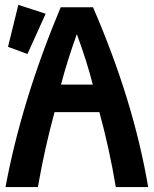

<svg xmlns="http://www.w3.org/2000/svg" viewBox="-20 -762 626 782"><path d="M54.7 -742.2 166 -706.1 91.8 -542 12.7 -571.3ZM2.4 0Q67.9 -351.6 227.1 -732.4H358.9Q523.9 -351.6 583.5 0H451.7Q425.8 -155.3 384.8 -305.2H202.1Q161.6 -156.7 134.3 0ZM357.9 -417.5Q334 -511.7 293 -623Q252.9 -511.7 228.5 -417.5Z"/></svg>

Font: Consola Mono
Style: Bold
Weight: 700
Monospace: yes
Designer: Wojciech Kalinowski "wmk69" (wmk69@o2.pl)
Foundry: Wojciech Kalinowski "wmk69" (wmk69@o2.pl)
Version: Version 2.1.0